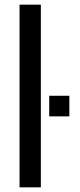

<svg xmlns="http://www.w3.org/2000/svg" viewBox="-20 -805 342 825"><path d="M64 0H155.5V-785H64ZM191.5 -393.5V-305H278V-393.5Z"/></svg>

Font: Anybody
Style: Regular
Weight: 400
Designer: Tyler Finck
Foundry: Etcetera Type Company
Version: Version 1.110